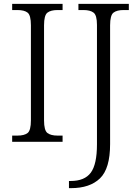

<svg xmlns="http://www.w3.org/2000/svg" viewBox="-20 -734 723 994"><path d="M43 0V-32H70Q106 -32 123 -45.5Q140 -59 140 -111V-603Q140 -655 123 -668.5Q106 -682 70 -682H43V-714H304V-682H278Q243 -682 225.5 -668.5Q208 -655 208 -603V-111Q208 -59 225.5 -45.5Q243 -32 278 -32H304V0ZM337 240V203H346Q418 203 450 160Q482 117 482 13V-605Q482 -655 464.5 -668.5Q447 -682 412 -682H386V-714H647V-682H620Q585 -682 567.5 -668.5Q550 -655 550 -603V12Q550 139 497.5 189.5Q445 240 348 240Z"/></svg>

Font: Noto Serif Myanmar Light
Style: Regular
Weight: 300
Designer: Ben Mitchell and the Monotype Design Team
Foundry: Monotype Imaging Inc.
Version: Version 2.106; ttfautohint (v1.8.4.7-5d5b)